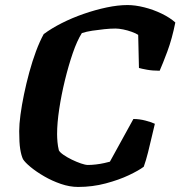

<svg xmlns="http://www.w3.org/2000/svg" viewBox="-20 -740 714 760"><path d="M289 0Q256 0 221 -12Q186 -24 155 -42Q124 -60 101.5 -78.5Q79 -97 71 -110Q64 -125 60 -150Q56 -175 56 -221Q56 -248 61 -285.5Q66 -323 75 -366.5Q84 -410 96 -454Q108 -498 122.5 -537Q137 -576 153 -605Q184 -628 224.5 -648.5Q265 -669 311 -685Q357 -701 402 -710.5Q447 -720 485 -720Q515 -720 551 -711Q587 -702 620 -686Q653 -670 674 -651Q661 -586 642.5 -536.5Q624 -487 612 -460Q584 -460 562 -464Q540 -468 530 -471L527 -602Q518 -608 501.5 -614Q485 -620 467.5 -623.5Q450 -627 437 -627Q417 -627 393 -624.5Q369 -622 345.5 -618.5Q322 -615 304 -609Q285 -579 268 -529.5Q251 -480 237 -422.5Q223 -365 214.5 -309Q206 -253 206 -209Q206 -195 207.5 -178Q209 -161 213 -145Q217 -137 231.5 -127Q246 -117 264.5 -108Q283 -99 300.5 -93Q318 -87 328 -87Q342 -87 359.5 -89Q377 -91 392.5 -94.5Q408 -98 415 -100L508 -269Q532 -269 556.5 -262.5Q581 -256 593 -250Q588 -230 581 -199.5Q574 -169 566 -137Q558 -105 549 -80Q529 -65 490 -46.5Q451 -28 398.5 -14Q346 0 289 0Z"/></svg>

Font: Texturina 12pt ExtraBold
Style: Italic
Weight: 800
Italic angle: -11°
Designer: Guillermo Torres Carreño
Foundry: Omnibus-Type
Version: Version 1.002